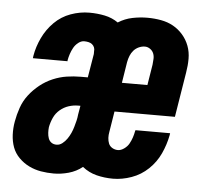

<svg xmlns="http://www.w3.org/2000/svg" viewBox="-44 -575 688 630"><g transform="rotate(5 300.0 -260.0)"><path d="M155 8Q133 8 112.5 4.5Q92 1 73.5 -8Q55 -17 40 -32Q25 -47 18 -66Q11 -85 10 -107Q9 -129 13 -151Q17 -174 25 -197Q33 -220 48 -239.5Q63 -259 82.5 -274.5Q102 -290 124.5 -299.5Q147 -309 170 -312.5Q193 -316 216 -316H239L252 -394Q252 -396 252 -398.5Q252 -401 252 -403Q253 -410 250.5 -416Q248 -422 243 -426Q238 -430 231 -431.5Q224 -433 217 -433Q207 -433 197.5 -425.5Q188 -418 182.5 -408Q177 -398 173.5 -387.5Q170 -377 168 -366V-363H54L55 -371Q60 -401 74 -430.5Q88 -460 111 -483Q134 -506 164.5 -517Q195 -528 226 -528Q252 -528 276.5 -523Q301 -518 321 -504Q343 -518 368 -523Q393 -528 417 -528Q440 -528 462 -524Q484 -520 502 -510Q520 -500 534 -484Q548 -468 555.5 -448Q563 -428 563 -405.5Q563 -383 559 -360L535 -212H336L325 -144Q323 -134 323.5 -124Q324 -114 327.5 -105.5Q331 -97 339.5 -92Q348 -87 358 -87Q368 -87 378.5 -94.5Q389 -102 394.5 -112Q400 -122 403.5 -132.5Q407 -143 409 -154L410 -157H524L523 -150Q517 -119 503.5 -89.5Q490 -60 466 -37Q442 -14 411 -3Q380 8 350 8Q322 8 296 1.5Q270 -5 249 -22Q229 -6 204 1Q179 8 155 8ZM352 -308H436L447 -376Q448 -385 448.5 -395Q449 -405 445.5 -413.5Q442 -422 434 -427.5Q426 -433 417 -433Q407 -433 397 -428.5Q387 -424 380 -416Q373 -408 369 -398Q365 -388 363 -377ZM156 -87Q166 -87 175 -94Q184 -101 190.5 -110.5Q197 -120 201.5 -130Q206 -140 209 -150.5Q212 -161 214.5 -171Q217 -181 218 -192L223 -221H216Q200 -221 184.5 -216Q169 -211 156 -200Q143 -189 136 -173.5Q129 -158 126 -142Q125 -133 125.5 -123.5Q126 -114 129 -105.5Q132 -97 139 -92Q146 -87 156 -87Z"/></g></svg>

Font: Iosevka XBd Ex Obl
Style: Regular
Weight: 800
Width: 7
Italic angle: -9°
Monospace: yes
Designer: Belleve Invis
Foundry: Belleve Invis
Version: Version 32.5.0; ttfautohint (v1.8.4)